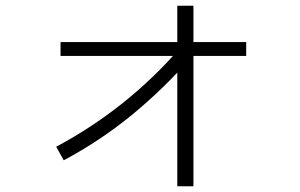

<svg xmlns="http://www.w3.org/2000/svg" viewBox="-20 -636 1040 666"><path d="M201 -80 175 -127Q297 -192 405 -278Q513 -364 605 -470L643 -437Q547 -327 437 -237Q327 -147 201 -80ZM595 10V-616H651V10ZM190 -442V-490H834V-442Z"/></svg>

Font: Murecho Thin Light
Style: Regular
Weight: 300
Version: Version 1.010